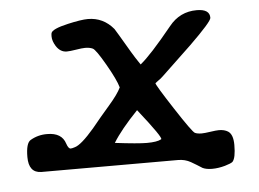

<svg xmlns="http://www.w3.org/2000/svg" viewBox="-45 -590 935 694"><g transform="rotate(-5 422.0 -243.5)"><path d="M663.6 39.1Q644 26.4 623.5 14.6Q603 2.9 577.6 2.9H81.5Q36.1 2 36.1 -55.2Q36.1 -105.5 53.2 -115.7Q81.5 -132.3 114.7 -131.8Q167.5 -131.8 180.2 -91.3Q186.5 -72.3 194.8 -72.3Q199.7 -72.3 210 -75.7Q233.4 -82 281.2 -137.7Q312.5 -176.3 345.7 -214.4Q378.9 -252.4 390.6 -276.9Q382.8 -305.2 349.9 -362.5Q316.9 -419.9 305.9 -425Q294.9 -430.2 278.3 -430.2Q267.1 -430.2 244.9 -426.5Q222.7 -422.9 211.4 -422.9Q188 -422.9 172.9 -446.3Q161.1 -465.3 161.1 -481.9Q161.1 -488.8 162.1 -493.7Q166 -508.8 224.1 -522Q272.9 -533.2 297.4 -533.2Q353 -533.2 390.1 -488.8Q392.6 -485.8 442.4 -400.9Q453.6 -381.8 473.1 -353Q510.7 -382.8 591.3 -481.9Q630.4 -530.8 691.9 -530.8Q739.3 -530.8 738.8 -499Q738.8 -485.8 657.2 -406.2Q603 -354.5 548.8 -303.2Q541 -295.4 529.3 -287.6Q520.5 -281.2 520.5 -280.8Q520.5 -273.9 579.1 -183.8Q637.7 -93.8 647 -89.6Q656.2 -85.4 671.4 -85.4Q681.6 -85.4 702.9 -88.6Q724.1 -91.8 734.4 -91.8Q753.9 -91.8 767.1 -83.5Q785.2 -71.8 785.2 -33.7Q785.2 13.7 772.9 26.9Q766.6 32.2 744.6 38.6Q720.2 45.4 698.2 45.4Q676.8 45.4 663.6 39.1ZM445.8 -189.5Q383.8 -125 355.5 -78.6Q439.5 -68.4 470.7 -68.4Q508.3 -68.4 523.4 -77.1Q531.2 -81.5 445.8 -189.5Z"/></g></svg>

Font: Accordance
Style: Bold
Weight: 700
Version: Version 1.2 (build January 31, 2020) Miklal Software Solutio